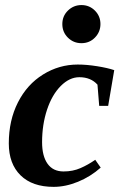

<svg xmlns="http://www.w3.org/2000/svg" viewBox="-20 -725 484 755"><path d="M190.9 9.8Q106.9 9.8 60.8 -35.6Q14.6 -81.1 14.6 -161.1Q14.6 -251.5 50.5 -322.3Q86.4 -393.1 149.4 -432.1Q212.4 -471.2 285.6 -471.2Q320.8 -471.2 362.1 -464.6Q403.3 -458 429.2 -449.2L405.3 -308.6H370.1L363.3 -392.1Q336.9 -421.4 292 -421.4Q253.4 -421.4 219 -387Q184.6 -352.5 165 -293.7Q145.5 -234.9 145.5 -166Q145.5 -111.3 167 -81.1Q188.5 -50.8 230 -50.8Q266.6 -50.8 296.6 -64Q326.7 -77.1 354.5 -96.7L376 -65.9Q335.9 -30.3 286.9 -10.3Q237.8 9.8 190.9 9.8ZM225.1 -630.4Q225.1 -662.1 247.3 -683.6Q269.5 -705.1 300.3 -705.1Q331.5 -705.1 353.3 -683.3Q375 -661.6 375 -630.4Q375 -599.6 353.5 -577.4Q332 -555.2 300.3 -555.2Q269 -555.2 247.1 -576.9Q225.1 -598.6 225.1 -630.4Z"/></svg>

Font: Tinos
Style: Bold Italic
Weight: 700
Italic angle: -16.333°
Designer: Steve Matteson
Foundry: Monotype Imaging Inc.
Version: Version 1.23